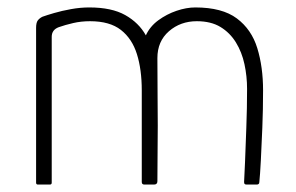

<svg xmlns="http://www.w3.org/2000/svg" viewBox="-20 -496 796 516"><path d="M82 0Q77 0 77 -5V-421Q77 -435 81.5 -441Q86 -447 94 -451Q105 -455 125.5 -461Q146 -467 171 -471.5Q196 -476 220 -476Q280 -476 316.5 -455.5Q353 -435 372 -401Q383 -425 405.5 -441.5Q428 -458 454.5 -467Q481 -476 505 -476Q577 -476 616.5 -446.5Q656 -417 671.5 -366.5Q687 -316 687 -253Q687 -202 685 -152.5Q683 -103 681 -64.5Q679 -26 677 -7Q677 -3 675 -1.5Q673 0 670 0H643Q639 0 637.5 -1.5Q636 -3 636 -7Q637 -20 638.5 -60Q640 -100 642 -153Q644 -206 644 -257Q644 -291 637 -323.5Q630 -356 614 -382Q598 -408 572.5 -423.5Q547 -439 509 -439Q465 -439 434 -412Q403 -385 403 -340Q403 -282 403.5 -238.5Q404 -195 404 -158.5Q404 -122 403.5 -86Q403 -50 403 -9Q403 0 394 0H368Q361 0 361 -7V-253Q361 -309 348 -350.5Q335 -392 305 -415.5Q275 -439 222 -439Q198 -439 176.5 -434Q155 -429 138 -423Q119 -416 119 -397V-5Q119 0 114 0Z"/></svg>

Font: Glory Thin ExtraLight
Style: Regular
Weight: 250
Version: Version 1.011